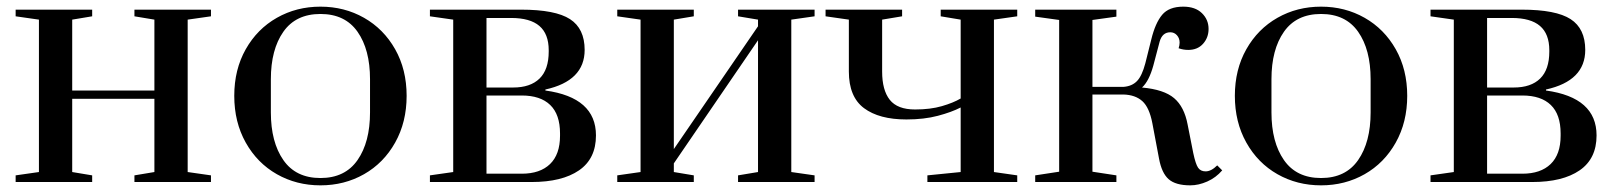

<svg xmlns="http://www.w3.org/2000/svg" viewBox="-20 -547 4855 577"><path d="M27 0V-20L97 -30V-488L27 -498V-518H257V-498L197 -488V-275H444V-488L384 -498V-518H614V-498L544 -488V-30L614 -20V0H384V-20L444 -30V-250H197V-30L257 -20V0Z M684 -259Q684 -338 718.5 -399Q753 -460 812 -493.5Q871 -527 943 -527Q1015 -527 1074 -493.5Q1133 -460 1167.5 -399Q1202 -338 1202 -259Q1202 -180 1167.5 -118.5Q1133 -57 1074 -23.5Q1015 10 943 10Q871 10 812 -23.5Q753 -57 718.5 -118.5Q684 -180 684 -259ZM1092 -209V-309Q1092 -398 1054.5 -451.5Q1017 -505 943 -505Q869 -505 831.5 -451.5Q794 -398 794 -309V-209Q794 -120 831.5 -66Q869 -12 943 -12Q1017 -12 1054.5 -66Q1092 -120 1092 -209Z M1272 -20 1342 -30V-488L1272 -498V-518H1546Q1649 -518 1693 -489.5Q1737 -461 1737 -397Q1737 -304 1619 -278V-275Q1771 -254 1771 -140Q1771 -70 1720 -35Q1669 0 1578 0H1272ZM1522 -284Q1574 -284 1601.5 -311Q1629 -338 1629 -392V-396Q1629 -445 1601 -469Q1573 -493 1516 -493H1442V-284ZM1548 -25Q1603 -25 1633 -54Q1663 -83 1663 -139V-146Q1663 -203 1633.5 -231.5Q1604 -260 1548 -260H1442V-25Z M1835 0V-20L1905 -30V-488L1835 -498V-518H2065V-498L2005 -488V-99L2258 -468V-488L2198 -498V-518H2428V-498L2358 -488V-30L2428 -20V0H2198V-20L2258 -30V-426L2005 -56V-30L2065 -20V0Z M2767 -20 2867 -30V-224Q2840 -210 2798.5 -199Q2757 -188 2704 -188Q2622 -188 2576.5 -222Q2531 -256 2531 -332V-488L2461 -498V-518H2691V-498L2631 -488V-332Q2631 -276 2654 -247Q2677 -218 2730 -218Q2776 -218 2810.5 -228Q2845 -238 2867 -251V-488L2807 -498V-518H3037V-498L2967 -488V-30L3037 -20V0H2767Z M3463 -71 3443 -177Q3434 -224 3413 -243Q3392 -262 3356 -263H3263V-31L3335 -20V0H3091V-20L3163 -31V-487L3091 -497V-518H3335V-497L3263 -487V-286H3357Q3382 -288 3397 -303.5Q3412 -319 3422 -357L3440 -429Q3452 -478 3472.5 -502.5Q3493 -527 3536 -527Q3572 -527 3592 -507.5Q3612 -488 3612 -460Q3612 -434 3595.5 -415.5Q3579 -397 3551 -397Q3536 -397 3522 -402Q3525 -411 3525 -419Q3525 -432 3517 -441Q3509 -450 3497 -450Q3473 -450 3465 -422L3446 -350Q3433 -303 3412 -284Q3478 -278 3508.5 -252Q3539 -226 3549 -173L3566 -87Q3573 -54 3580.5 -43Q3588 -32 3603 -32Q3620 -32 3638 -50L3653 -35Q3634 -13 3608 -1.5Q3582 10 3557 10Q3513 10 3492 -8.5Q3471 -27 3463 -71Z M3691 -259Q3691 -338 3725.5 -399Q3760 -460 3819 -493.5Q3878 -527 3950 -527Q4022 -527 4081 -493.5Q4140 -460 4174.5 -399Q4209 -338 4209 -259Q4209 -180 4174.5 -118.5Q4140 -57 4081 -23.5Q4022 10 3950 10Q3878 10 3819 -23.5Q3760 -57 3725.5 -118.5Q3691 -180 3691 -259ZM4099 -209V-309Q4099 -398 4061.5 -451.5Q4024 -505 3950 -505Q3876 -505 3838.5 -451.5Q3801 -398 3801 -309V-209Q3801 -120 3838.5 -66Q3876 -12 3950 -12Q4024 -12 4061.5 -66Q4099 -120 4099 -209Z M4279 -20 4349 -30V-488L4279 -498V-518H4553Q4656 -518 4700 -489.5Q4744 -461 4744 -397Q4744 -304 4626 -278V-275Q4778 -254 4778 -140Q4778 -70 4727 -35Q4676 0 4585 0H4279ZM4529 -284Q4581 -284 4608.5 -311Q4636 -338 4636 -392V-396Q4636 -445 4608 -469Q4580 -493 4523 -493H4449V-284ZM4555 -25Q4610 -25 4640 -54Q4670 -83 4670 -139V-146Q4670 -203 4640.5 -231.5Q4611 -260 4555 -260H4449V-25Z"/></svg>

Font: Prata
Style: Regular
Weight: 400
Designer: Ivan Petrov
Foundry: Cyreal
Version: Version 2.000